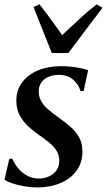

<svg xmlns="http://www.w3.org/2000/svg" viewBox="-20 -832 480 863"><path d="M356 -423H341.5Q334.5 -451 309.5 -473.2Q284.5 -495.5 245.5 -495.5Q219.5 -495.5 199 -487Q178.5 -478.5 166.5 -462.2Q154.5 -446 154 -422Q153.5 -398 164.8 -378Q176 -358 195.5 -341Q215 -324 239.5 -306.5Q270.5 -285 295.5 -263.2Q320.5 -241.5 335.5 -214.8Q350.5 -188 350.5 -151Q350.5 -111.5 334.5 -81.2Q318.5 -51 290.5 -30.8Q262.5 -10.5 225.8 0Q189 10.5 147 10.5Q119 10.5 88.8 5.2Q58.5 0 34.2 -8.2Q10 -16.5 0 -24.5L22 -118.5H35.5Q45 -95.5 62.2 -75Q79.5 -54.5 103 -42Q126.5 -29.5 154 -29.5Q178.5 -29.5 199.5 -38.8Q220.5 -48 233.5 -66Q246.5 -84 246.5 -110Q246.5 -135.5 233.8 -155.2Q221 -175 200 -192.2Q179 -209.5 153.5 -226.5Q130.5 -242.5 107.2 -263.8Q84 -285 68.8 -313.2Q53.5 -341.5 53.5 -379.5Q53.5 -427.5 79.8 -462.2Q106 -497 151.2 -515.8Q196.5 -534.5 254 -534.5Q278.5 -534.5 302.8 -531.8Q327 -529 346.2 -524.8Q365.5 -520.5 376 -516.5ZM213 -593.5 130.5 -800.5 157.5 -812.5Q181.5 -782 207.2 -747Q233 -712 259.5 -674.5Q297 -708.5 333.5 -743.2Q370 -778 414 -812.5L440.5 -797L287 -593.5Z"/></svg>

Font: Merriweather 96pt Medium
Style: Italic
Weight: 500
Italic angle: -7.8°
Version: Version 2.101